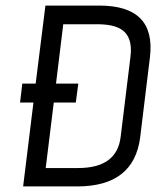

<svg xmlns="http://www.w3.org/2000/svg" viewBox="-20 -669 560 689"><path d="M100 -301 63 0H257C393 0 468 -59 483 -176L518 -463C533 -587 473 -649 336 -649H143L108 -369H60L52 -301ZM448 -464 413 -178C404 -103 353 -66 260 -66H144L173 -301H252L261 -369H181L207 -582H327C401 -582 461 -563 448 -464Z"/></svg>

Font: Gamestation Condensed
Style: Italic
Weight: 400
Width: 3
Designer: Jonas Hecksher
Foundry: Jonas Hecksher, Playtypeª, e-types AS
Version: Version 1.003